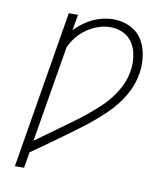

<svg xmlns="http://www.w3.org/2000/svg" viewBox="-83 -813 766 882"><g transform="rotate(10 300.0 -371.5)"><path d="M46 0 168 -735H211L198 -661Q216 -680 237 -695.5Q258 -711 280.5 -721.5Q303 -732 327.5 -737.5Q352 -743 376 -743Q404 -743 430 -735Q456 -727 477 -711.5Q498 -696 511.5 -673.5Q525 -651 531.5 -625Q538 -599 539 -570.5Q540 -542 535 -515Q529 -478 512.5 -442.5Q496 -407 472 -375Q448 -343 419 -315.5Q390 -288 359 -262.5Q328 -237 295.5 -213.5Q263 -190 231 -166.5Q199 -143 166.5 -120Q134 -97 101 -74L89 0ZM110 -130Q139 -151 167.5 -171.5Q196 -192 224.5 -212.5Q253 -233 281.5 -254Q310 -275 337.5 -297.5Q365 -320 390.5 -344Q416 -368 437 -396Q458 -424 473 -455.5Q488 -487 493 -520Q497 -542 496.5 -564.5Q496 -587 491 -608Q486 -629 475.5 -647.5Q465 -666 448.5 -679Q432 -692 411 -698.5Q390 -705 368 -705Q340 -705 312 -695.5Q284 -686 259.5 -669Q235 -652 216 -629Q197 -606 185 -579Z"/></g></svg>

Font: Iosevka Curly Slab XLtExObl
Style: Regular
Weight: 200
Width: 7
Italic angle: -9°
Monospace: yes
Designer: Belleve Invis
Foundry: Belleve Invis
Version: Version 11.0.0; ttfautohint (v1.8.3)